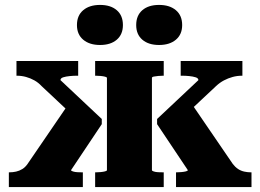

<svg xmlns="http://www.w3.org/2000/svg" viewBox="-20 -761 1059 781"><path d="M480 -659Q480 -621 455 -599.5Q430 -578 387 -578Q344 -578 318.5 -599.5Q293 -621 293 -659Q293 -698 318.5 -719.5Q344 -741 387 -741Q430 -741 455 -719.5Q480 -698 480 -659ZM721 -659Q721 -621 695.5 -599.5Q670 -578 627 -578Q584 -578 559 -599.5Q534 -621 534 -659Q534 -698 559 -719.5Q584 -741 627 -741Q670 -741 695.5 -719.5Q721 -698 721 -659ZM1003 0H696V-60H699Q707 -60 718 -61Q729 -62 736.5 -64Q744 -66 744 -69L619 -256V-277L787 -435Q787 -443 776 -446.5Q765 -450 750 -451.5Q735 -453 722 -453H715V-513H966V-453H964Q945 -453 926.5 -448Q908 -443 891 -434Q874 -425 859 -411L714 -275L752 -350L927 -94Q937 -81 948.5 -73.5Q960 -66 973.5 -63Q987 -60 1001 -60H1003ZM16 0V-60H18Q32 -60 45.5 -63Q59 -66 71 -73.5Q83 -81 92 -94L267 -350L294 -275L149 -411Q136 -425 120 -434Q104 -443 86 -448Q68 -453 49 -453H47V-513H298V-453H291Q279 -453 263.5 -451.5Q248 -450 237 -446.5Q226 -443 226 -435L394 -277V-256L269 -69Q269 -66 277 -63.5Q285 -61 295.5 -60.5Q306 -60 314 -60H317V0ZM367 -453V-513H646V-453H643Q634 -453 623.5 -452Q613 -451 605.5 -449.5Q598 -448 598 -444V-69Q598 -66 605.5 -63.5Q613 -61 623.5 -60.5Q634 -60 643 -60H646V0H367V-60H370Q379 -60 389.5 -61Q400 -62 407.5 -64Q415 -66 415 -69V-444Q415 -447 407.5 -449Q400 -451 389.5 -452Q379 -453 370 -453Z"/></svg>

Font: Roboto Serif 36pt
Style: Bold
Weight: 700
Version: Version 1.008